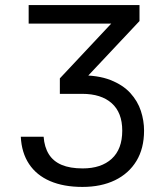

<svg xmlns="http://www.w3.org/2000/svg" viewBox="-20 -727 646 757"><path d="M305 10Q231 10 177.5 -13Q124 -36 94.5 -80.5Q65 -125 62 -188H152Q155 -147 172.5 -119Q190 -91 223 -77Q256 -63 306 -63Q379 -63 420.5 -101Q462 -139 462 -212Q462 -283 420.5 -320Q379 -357 304 -357H216V-418L459 -677L466 -634H93V-707H530V-644L295 -394L292 -430Q366 -431 415.5 -411.5Q465 -392 494 -360Q523 -328 535.5 -289.5Q548 -251 548 -212Q548 -142 518 -92.5Q488 -43 433.5 -16.5Q379 10 305 10Z"/></svg>

Font: 42dot Sans Light
Style: Regular
Weight: 400
Version: Version 1.000